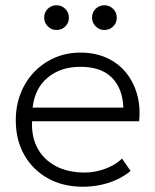

<svg xmlns="http://www.w3.org/2000/svg" viewBox="-20 -695 590 730"><path d="M295 15Q220 15 162.5 -16.8Q105 -48.5 72.5 -105.5Q40 -162.5 40 -238Q40 -293 58.5 -340Q77 -387 110.5 -421.8Q144 -456.5 188.8 -475.8Q233.5 -495 286 -495Q341.5 -495 385.2 -475.2Q429 -455.5 458.2 -420Q487.5 -384.5 501 -337Q514.5 -289.5 509 -234H102Q99 -175.5 122.5 -131.8Q146 -88 192 -63.5Q238 -39 302 -39Q340.5 -39 378.8 -52.8Q417 -66.5 444 -92L476.5 -45Q452 -24.5 421.5 -11Q391 2.5 358.8 8.8Q326.5 15 295 15ZM104 -286H449Q446 -359.5 405 -400.2Q364 -441 286 -441Q210.5 -441 161.5 -400.2Q112.5 -359.5 104 -286ZM195 -581Q175.5 -581 161.8 -594.8Q148 -608.5 148 -628Q148 -641 154.2 -651.8Q160.5 -662.5 171.2 -668.8Q182 -675 195 -675Q214.5 -675 228.2 -661.2Q242 -647.5 242 -628Q242 -615 235.8 -604.2Q229.5 -593.5 218.8 -587.2Q208 -581 195 -581ZM377 -581Q357.5 -581 343.8 -594.8Q330 -608.5 330 -628Q330 -641 336.2 -651.8Q342.5 -662.5 353.2 -668.8Q364 -675 377 -675Q396.5 -675 410.2 -661.2Q424 -647.5 424 -628Q424 -615 417.8 -604.2Q411.5 -593.5 400.8 -587.2Q390 -581 377 -581Z"/></svg>

Font: Geologica Thin Roman Thin
Style: Regular
Weight: 250
Version: Version 1.010;gftools[0.9.28]